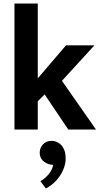

<svg xmlns="http://www.w3.org/2000/svg" viewBox="-20 -734 568 1088"><path d="M194 -160V0H62V-714H194V-290L354 -477H515L331 -276L524 0H367L233 -199ZM264 198Q239 193 222 175.5Q205 158 205 131Q205 105 223 84.5Q241 64 273 64Q286 64 300 69.5Q314 75 325.5 86.5Q337 98 344.5 117Q352 136 352 163Q352 191 342.5 217Q333 243 317.5 265.5Q302 288 282 305.5Q262 323 240 334L209 293Q235 278 255.5 253.5Q276 229 281 201Z"/></svg>

Font: Ek Mukta
Style: Bold
Weight: 700
Designer: Girish Dalvi and Yashodeep Gholap
Foundry: Ek Type
Version: Version 2.538;PS 1.002;hotconv 16.6.51;makeotf.lib2.5.65220;